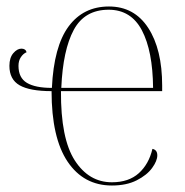

<svg xmlns="http://www.w3.org/2000/svg" viewBox="-20 -562 570 592"><path d="M325 10Q238 10 188.5 -63.5Q139 -137 139 -281Q72 -281 40.5 -299Q9 -317 9 -359Q9 -384 21 -398Q33 -412 46 -412Q59 -412 62 -401Q52 -397 44.5 -386Q37 -375 37 -359Q37 -322 63 -306.5Q89 -291 140 -291Q146 -419 191.5 -480.5Q237 -542 316 -542Q394 -542 437 -476Q480 -410 480 -298V-281H168Q167 -135 210.5 -67.5Q254 0 325 0Q377 0 408 -28Q439 -56 450 -103Q465 -100 465 -83Q465 -66 449 -44Q433 -22 401.5 -6Q370 10 325 10ZM452 -291Q451 -405 417.5 -468.5Q384 -532 315 -532Q241 -532 207.5 -470Q174 -408 169 -291Z"/></svg>

Font: Noto Serif Display SemiCondensed Thin
Style: Regular
Weight: 100
Width: 4
Designer: Monotype Design Team
Foundry: Monotype Imaging Inc.
Version: Version 2.009